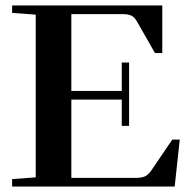

<svg xmlns="http://www.w3.org/2000/svg" viewBox="-20 -683 690 703"><path d="M24.4 0V-27.3L110.8 -33.7V-629.4L24.4 -635.7V-663.1H574.2V-488.8H547.4L481.4 -604.5Q472.7 -619.6 461.4 -625.5Q450.2 -631.3 428.7 -631.3H241.2V-350.1H425.8V-454.1H452.6V-222.2H425.8V-318.4H241.2V-31.7H477.1Q499.5 -31.7 511.5 -37.6Q523.4 -43.5 534.2 -59.1L610.8 -171.9H638.2L619.6 0Z"/></svg>

Font: Elstob 14pt SemiBold
Style: Regular
Weight: 600
Designer: Peter S. Baker
Version: Version 1.015